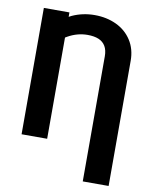

<svg xmlns="http://www.w3.org/2000/svg" viewBox="-98 -789 840 1058"><g transform="rotate(10 322.5 -260.0)"><path d="M439.2 197.3V-502.6Q439.2 -537.1 426.1 -559.2Q413.1 -581.3 388 -591.9Q363 -602.4 325.8 -602.4Q268.8 -602.4 216 -572.7Q163.1 -543 115.8 -485V-615.1Q161.5 -663.3 220.2 -690.1Q279 -716.8 345.6 -716.8Q412.4 -716.8 466.8 -691.3Q521.1 -665.7 552.5 -617.1Q583.9 -568.4 583.9 -502.6V197.3ZM205.2 0H62.1V-707H205.2Z"/></g></svg>

Font: Pretendard JP Variable
Style: Regular
Weight: 400
Designer: Base glyphs from Inter by Rasmus Andersson; Hangul glyphs from Noto Sans CJK(Source Han Sans) by Jang Soo-young and Kang
Foundry: Kil Hyung-jin
Version: Version 1.307;Glyphs 3.2 (3192)